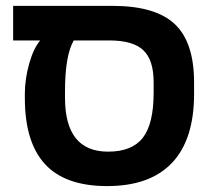

<svg xmlns="http://www.w3.org/2000/svg" viewBox="-20 -626 738 656"><path d="M64.9 -306.2Q64.9 -354.5 79.3 -407Q93.8 -459.5 117.2 -487.8H24.9V-606H363.8Q510.7 -606 576.9 -543.9Q643.1 -481.9 643.1 -344.2V-305.2Q643.1 -149.4 567.9 -69.8Q492.7 9.8 346.2 9.8Q202.6 9.8 133.8 -65.2Q64.9 -140.1 64.9 -291ZM231.9 -487.8Q202.1 -436 202.1 -314V-292Q202.1 -107.9 349.1 -107.9Q431.2 -107.9 468 -155.3Q504.9 -202.6 504.9 -309.1V-345.2Q504.9 -421.4 469.5 -454.6Q434.1 -487.8 354 -487.8Z"/></svg>

Font: Liberation Sans
Style: Bold
Weight: 700
Designer: Steve Matteson
Foundry: Ascender Corporation
Version: Version 2.1.5